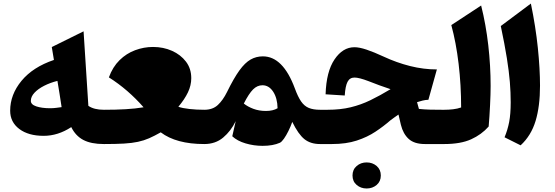

<svg xmlns="http://www.w3.org/2000/svg" viewBox="-20 -823 3169 1097"><path d="M288.1 -480.5 275.9 -554.2 457.5 -644 484.9 -218.3Q517.1 -195.8 573.7 -195.8H574.2V0H573.7Q500.5 0 456.1 -23.4Q411.6 -46.9 387.2 -96.7Q311 -46.9 229.5 -46.9Q142.1 -46.9 90.1 -86.2Q38.1 -125.5 38.1 -190.4Q38.1 -282.7 103 -361.3Q168 -439.9 288.1 -480.5ZM308.1 -360.8Q267.1 -350.6 232.4 -333Q197.8 -315.4 177 -293.2Q156.2 -271 156.2 -246.6Q156.2 -225.6 187.7 -215.1Q219.2 -204.6 267.1 -204.6Q284.2 -204.6 301.3 -206.8Q318.4 -209 332 -210.9Q325.7 -252.9 320.1 -288.1Q314.5 -323.2 308.1 -360.8Z M574.2 0Q563.5 0 558.1 -8.1Q552.7 -16.1 552.7 -38.6V-157.2Q552.7 -179.7 558.1 -187.7Q563.5 -195.8 574.2 -195.8Q643.1 -195.8 697.8 -199Q752.4 -202.1 800.3 -210Q756.8 -259.8 707.3 -302.7Q657.7 -345.7 602.1 -380.9Q624 -440.9 663.1 -479.2Q702.1 -517.6 752 -536.1Q801.8 -554.7 854.5 -554.7Q913.1 -554.7 962.6 -532.7Q1012.2 -510.7 1042.5 -470.9Q1072.8 -431.2 1072.8 -376.5Q1072.8 -335 1053.7 -295.2Q1034.7 -255.4 999 -212.9Q1023.4 -204.6 1063 -200.2Q1102.5 -195.8 1147 -195.8H1147.5V0H1147Q986.8 0 898.4 -66.9Q862.3 -46.4 832.3 -33.2Q802.2 -20 768.3 -12.7Q734.4 -5.4 688.5 -2.7Q642.6 0 574.2 0Z M1481.9 -501Q1596.7 -501 1664.6 -317.9Q1682.1 -270 1700.4 -243.4Q1718.8 -216.8 1744.4 -206.3Q1770 -195.8 1808.6 -195.8H1809.1V0H1808.6Q1754.4 0 1719.5 -27.8Q1684.6 -55.7 1649.9 -126.5Q1640.6 -100.1 1627.9 -74.5Q1615.2 -48.8 1602.3 -30.5Q1589.4 -12.2 1579.1 -7.3Q1539.6 10.3 1480.5 10.3Q1430.2 10.3 1383.1 -3.7Q1335.9 -17.6 1307.1 -44.4L1326.7 -130.9Q1299.3 -74.2 1255.1 -37.1Q1210.9 0 1147.5 0Q1136.7 0 1131.3 -8.1Q1126 -16.1 1126 -38.6V-157.2Q1126 -179.7 1131.3 -187.7Q1136.7 -195.8 1147.5 -195.8Q1195.3 -195.8 1224.6 -223.1Q1253.9 -250.5 1276.9 -296.9Q1315.9 -376.5 1347.9 -420.7Q1379.9 -464.8 1411.9 -482.9Q1443.8 -501 1481.9 -501ZM1479.5 -335.9Q1449.7 -335.9 1425.8 -312Q1401.9 -288.1 1373 -231.4Q1394.5 -213.9 1427.2 -201.4Q1460 -189 1499.5 -189Q1539.6 -189 1565.9 -204.6Q1564.9 -262.2 1540.8 -299.1Q1516.6 -335.9 1479.5 -335.9Z M2004.9 -553.2Q2033.2 -553.2 2074.7 -539.3Q2116.2 -525.4 2170.9 -500Q2246.6 -464.8 2323.2 -445.6Q2399.9 -426.3 2476.1 -426.3L2427.7 -252.9Q2411.6 -252.4 2395 -248.5Q2378.4 -244.6 2362.8 -239.3L2373.5 -200.7Q2406.2 -197.3 2438.7 -196.5Q2471.2 -195.8 2505.9 -195.8H2518.1V0H2408.2Q2347.2 0 2315.2 -29.1Q2283.2 -58.1 2270.5 -109.9L2256.8 -168.5Q2245.6 -160.6 2233.6 -152.3Q2221.7 -144 2210.4 -135.3Q2171.9 -101.6 2125.2 -70.6Q2078.6 -39.6 2018.1 -19.8Q1957.5 0 1876 0H1809.1Q1798.3 0 1793 -8.1Q1787.6 -16.1 1787.6 -38.6V-157.2Q1787.6 -179.7 1793 -187.7Q1798.3 -195.8 1809.1 -195.8H1851.1Q1924.8 -195.8 1983.4 -210Q2042 -224.1 2096.4 -250.5Q2150.9 -276.9 2211.4 -313.5Q2176.8 -324.7 2147.5 -335.7Q2118.2 -346.7 2085.4 -359.4Q2031.7 -379.9 2005.4 -379.9Q1978.5 -379.9 1965.8 -355.7Q1953.1 -331.5 1949.7 -277.3L1840.3 -284.2Q1844.2 -414.1 1891.4 -483.6Q1938.5 -553.2 2004.9 -553.2ZM1994.1 179.7Q1994.1 146 2017.8 125.5Q2041.5 105 2074.7 105Q2108.4 105 2132.1 125.5Q2155.8 146 2155.8 179.7Q2155.8 213.4 2132.1 233.6Q2108.4 253.9 2074.7 253.9Q2041.5 253.9 2017.8 233.6Q1994.1 213.4 1994.1 179.7Z M2729 -791.5Q2756.3 -682.6 2769.8 -564.7Q2783.2 -446.8 2783.2 -332.5Q2783.2 -286.1 2780 -222.2Q2776.9 -158.2 2772 -100.1Q2731 -53.7 2671.4 -26.9Q2611.8 0 2518.1 0Q2507.3 0 2502 -8.1Q2496.6 -16.1 2496.6 -38.6V-157.2Q2496.6 -179.7 2502 -187.7Q2507.3 -195.8 2518.1 -195.8Q2543.9 -195.8 2568.8 -198.7Q2593.8 -201.7 2614.7 -209Q2614.7 -336.9 2600.3 -458.3Q2585.9 -579.6 2558.6 -679.7Z M3013.2 -802.7Q3040.5 -670.4 3053 -549.8Q3065.4 -429.2 3065.4 -333Q3065.4 -215.8 3040 -131.8Q3014.6 -47.9 2954.6 7.3L2862.8 -38.6Q2880.4 -80.6 2889.2 -126.2Q2897.9 -171.9 2897.9 -238.3Q2897.9 -294.4 2893.1 -354.2Q2888.2 -414.1 2876 -490.7Q2863.8 -567.4 2841.3 -674.3Z"/></svg>

Font: Pinar DS4 ExtraBold
Style: Regular
Weight: 800
Designer: Amin Abedi
Version: Version 3.000